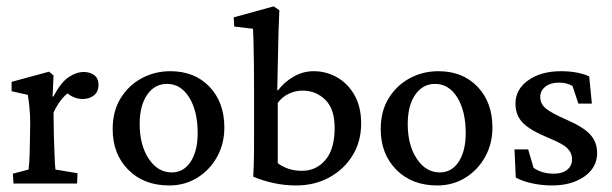

<svg xmlns="http://www.w3.org/2000/svg" viewBox="-20 -564 1881 590"><path d="M21.5 0 19.5 -30.3 67.9 -43Q68.8 -48.3 70.1 -68.1Q71.3 -87.9 71.8 -124.5L72.8 -184.6Q72.8 -210 70.6 -232.9Q68.4 -255.9 65.4 -272.5L15.6 -283.7V-312.5L130.9 -343.8L144.5 -332L141.6 -267.6L144 -267.1Q167 -311 190.9 -326.9Q214.8 -342.8 237.3 -342.8Q256.8 -342.8 269.8 -333Q282.7 -323.2 282.7 -303.2Q282.7 -282.2 268.8 -271Q254.9 -259.8 233.9 -259.8Q203.6 -259.8 177.7 -285.6L194.3 -281.7Q166 -263.7 144.5 -218.3L145.5 -149.4Q146.5 -115.2 147.7 -84.7Q148.9 -54.2 150.4 -43L218.3 -31.7L216.8 0Z M500 5.9Q421.9 5.9 374 -42.5Q326.2 -90.8 326.2 -167.5Q326.2 -222.2 350.6 -262Q375 -301.8 415.3 -323.5Q455.6 -345.2 503.4 -345.2Q578.1 -345.2 623.8 -297.4Q669.4 -249.5 669.4 -172.4Q669.4 -122.1 647 -81.8Q624.5 -41.5 586.2 -17.8Q547.9 5.9 500 5.9ZM507.8 -34.2Q544.4 -34.2 565.9 -67.1Q587.4 -100.1 587.4 -154.8Q587.4 -222.7 561.5 -264.4Q535.6 -306.2 493.2 -306.2Q455.1 -306.2 432.1 -272.7Q409.2 -239.3 409.2 -183.1Q409.2 -118.2 437 -76.2Q464.8 -34.2 507.8 -34.2Z M758.3 -21Q760.3 -61.5 760.5 -93.5Q760.7 -125.5 760.7 -162.1V-284.2Q760.7 -323.7 760.3 -364Q759.8 -404.3 759 -434.8Q758.3 -465.3 757.3 -475.6L699.7 -482.4L698.2 -510.7L820.8 -544.4L838.4 -532.7Q836.9 -500 835.9 -467.3Q835 -434.6 834.2 -392.3Q833.5 -350.1 832 -287.6L834.5 -286.6Q852.5 -311 881.6 -328.1Q910.6 -345.2 943.8 -345.2Q982.9 -345.2 1016.1 -326.2Q1049.3 -307.1 1069.6 -271.2Q1089.8 -235.4 1089.8 -184.6Q1089.8 -129.4 1063.5 -86.4Q1037.1 -43.5 991.9 -18.8Q946.8 5.9 890.1 5.9Q854.5 5.9 820.8 -1.5Q787.1 -8.8 758.3 -21ZM907.7 -39.1Q951.2 -39.1 979.5 -71.8Q1007.8 -104.5 1008.3 -168.5Q1008.8 -229 979.7 -257.3Q950.7 -285.6 910.2 -285.6Q888.7 -285.6 868.4 -276.4Q848.1 -267.1 833.5 -248V-62.5Q847.7 -51.8 866.5 -45.4Q885.3 -39.1 907.7 -39.1Z M1323.7 5.9Q1245.6 5.9 1197.8 -42.5Q1149.9 -90.8 1149.9 -167.5Q1149.9 -222.2 1174.3 -262Q1198.7 -301.8 1239 -323.5Q1279.3 -345.2 1327.1 -345.2Q1401.9 -345.2 1447.5 -297.4Q1493.2 -249.5 1493.2 -172.4Q1493.2 -122.1 1470.7 -81.8Q1448.2 -41.5 1409.9 -17.8Q1371.6 5.9 1323.7 5.9ZM1331.5 -34.2Q1368.2 -34.2 1389.6 -67.1Q1411.1 -100.1 1411.1 -154.8Q1411.1 -222.7 1385.3 -264.4Q1359.4 -306.2 1316.9 -306.2Q1278.8 -306.2 1255.9 -272.7Q1232.9 -239.3 1232.9 -183.1Q1232.9 -118.2 1260.7 -76.2Q1288.6 -34.2 1331.5 -34.2Z M1675.8 5.9Q1646 5.9 1615.7 -0.5Q1585.4 -6.8 1564.9 -18.6L1561 -105H1603L1619.6 -48.3Q1645.5 -30.3 1681.6 -30.3Q1707.5 -30.3 1722.7 -42.2Q1737.8 -54.2 1737.8 -74.2Q1737.8 -94.2 1723.4 -108.4Q1709 -122.6 1666 -140.1Q1609.9 -163.1 1586.9 -186.3Q1564 -209.5 1564 -245.6Q1564 -289.1 1603 -317.1Q1642.1 -345.2 1704.1 -345.2Q1754.4 -345.2 1790.5 -329.6L1798.8 -245.6H1757.3L1739.3 -299.8Q1721.7 -310.1 1697.8 -310.1Q1671.4 -310.1 1655.8 -297.6Q1640.1 -285.2 1640.1 -266.1Q1640.1 -244.6 1657.5 -230.5Q1674.8 -216.3 1720.7 -196.3Q1772.5 -173.8 1793.7 -150.6Q1814.9 -127.4 1814.9 -93.8Q1814.9 -49.3 1775.9 -21.7Q1736.8 5.9 1675.8 5.9Z"/></svg>

Font: Lateef
Style: Regular
Weight: 400
Designer: SIL International
Foundry: SIL International
Version: Version 4.200